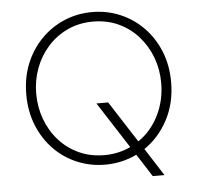

<svg xmlns="http://www.w3.org/2000/svg" viewBox="-57 -816 998 964"><g transform="rotate(-5 442.0 -333.5)"><path d="M442 12Q526 12 601 -24L674 90H733L644 -49Q717 -98 762 -182Q807 -266 807 -373Q807 -457 778.5 -527.5Q750 -598 699.5 -649.5Q649 -701 583 -729Q517 -757 442 -757Q367 -757 301 -729Q235 -701 184.5 -649.5Q134 -598 105.5 -528Q77 -458 77 -373Q77 -288 105.5 -217.5Q134 -147 184 -95.5Q234 -44 300.5 -16Q367 12 442 12ZM442 -36Q372 -36 314 -62.5Q256 -89 214 -136Q172 -183 149.5 -244Q127 -305 127 -373Q127 -440 149.5 -500.5Q172 -561 214 -608Q256 -655 314 -682Q372 -709 442 -709Q513 -709 571 -682Q629 -655 670.5 -608Q712 -561 734.5 -500.5Q757 -440 757 -373Q757 -285 720 -210Q683 -135 617 -90L483 -298H424L574 -65Q545 -51 511.5 -43.5Q478 -36 442 -36Z"/></g></svg>

Font: Plus Jakarta Sans ExtraLight
Style: Regular
Weight: 200
Designer: Gumpita Rahayu
Foundry: Tokotype
Version: Version 2.004; ttfautohint (v1.8.3)